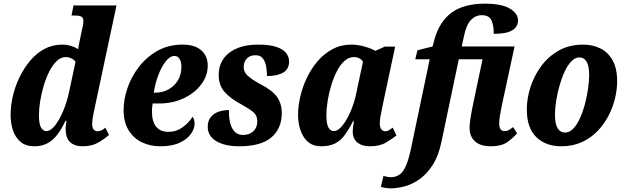

<svg xmlns="http://www.w3.org/2000/svg" viewBox="-20 -790 3420 1050"><path d="M168 10Q121 10 92.5 -14Q64 -38 51 -77Q38 -116 38 -163Q38 -210 50 -263Q62 -316 86 -366Q110 -416 144 -457Q178 -498 222.5 -522Q267 -546 320 -546Q345 -546 368 -539Q391 -532 407 -521Q409 -534 413 -553.5Q417 -573 419 -582L427 -622Q431 -636 433.5 -649.5Q436 -663 436 -675Q436 -691 426.5 -698Q417 -705 391 -705H371L382 -760H617L501 -215Q495 -189 489.5 -159.5Q484 -130 484 -113Q484 -72 515 -72Q526 -72 537.5 -78.5Q549 -85 556 -92L576 -52Q551 -30 516.5 -10Q482 10 430 10Q389 10 364 -12Q339 -34 339 -88Q339 -98 340.5 -109Q342 -120 344 -129H338Q302 -53 262.5 -21.5Q223 10 168 10ZM233 -73Q257 -73 281.5 -104.5Q306 -136 326.5 -185.5Q347 -235 358 -288L393 -452Q384 -465 369 -471.5Q354 -478 341 -478Q313 -478 290 -456Q267 -434 249 -398Q231 -362 218.5 -319.5Q206 -277 199.5 -235.5Q193 -194 193 -161Q193 -112 204.5 -92.5Q216 -73 233 -73Z M857 10Q802 10 756.5 -11.5Q711 -33 683.5 -77.5Q656 -122 656 -189Q656 -246 677 -308Q698 -370 739.5 -424Q781 -478 841 -512Q901 -546 979 -546Q1044 -546 1080 -515.5Q1116 -485 1116 -431Q1116 -376 1081 -329Q1046 -282 985.5 -253Q925 -224 848 -224H815Q811 -203 811 -180Q811 -126 833.5 -97.5Q856 -69 902 -69Q945 -69 979.5 -94.5Q1014 -120 1033 -151Q1044 -139 1044 -113Q1044 -86 1024 -57.5Q1004 -29 962.5 -9.5Q921 10 857 10ZM828 -283Q868 -283 900.5 -300.5Q933 -318 952.5 -350Q972 -382 972 -424Q972 -452 962 -468Q952 -484 934 -484Q909 -484 885.5 -453.5Q862 -423 845 -377Q828 -331 821 -283Z M1288 10Q1210 10 1163 -18Q1116 -46 1116 -97Q1116 -129 1132.5 -149.5Q1149 -170 1175.5 -179Q1202 -188 1232 -188Q1231 -152 1238 -121Q1245 -90 1262 -71Q1279 -52 1309 -52Q1344 -52 1365.5 -72Q1387 -92 1387 -127Q1387 -159 1364.5 -177.5Q1342 -196 1300 -219Q1240 -251 1208 -287.5Q1176 -324 1176 -380Q1176 -457 1234 -501.5Q1292 -546 1392 -546Q1456 -546 1493 -533Q1530 -520 1545.5 -499Q1561 -478 1561 -454Q1561 -412 1528.5 -393Q1496 -374 1440 -374Q1440 -401 1435.5 -427Q1431 -453 1417.5 -470.5Q1404 -488 1378 -488Q1347 -488 1330.5 -470.5Q1314 -453 1313 -429Q1311 -397 1335 -375.5Q1359 -354 1402 -331Q1468 -297 1494.5 -260.5Q1521 -224 1521 -172Q1521 -87 1464 -38.5Q1407 10 1288 10Z M1736 10Q1674 10 1642 -39.5Q1610 -89 1610 -163Q1610 -210 1622.5 -263Q1635 -316 1659 -366Q1683 -416 1718 -456.5Q1753 -497 1799 -521.5Q1845 -546 1901 -546Q1937 -546 1975 -535Q2013 -524 2033 -512L2084 -535H2141L2075 -225Q2073 -213 2068.5 -193Q2064 -173 2060.5 -152Q2057 -131 2057 -117Q2057 -94 2065.5 -83Q2074 -72 2087 -72Q2098 -72 2106.5 -77.5Q2115 -83 2128 -92L2148 -49Q2124 -30 2090 -10Q2056 10 2002 10Q1960 10 1934.5 -10.5Q1909 -31 1909 -72Q1909 -94 1916 -127H1911Q1888 -83 1866 -52.5Q1844 -22 1813.5 -6Q1783 10 1736 10ZM1805 -73Q1829 -73 1854 -105Q1879 -137 1899.5 -186Q1920 -235 1930 -288L1965 -452Q1957 -465 1944 -471.5Q1931 -478 1916 -478Q1887 -478 1863 -456Q1839 -434 1821 -398Q1803 -362 1790.5 -320Q1778 -278 1771.5 -236Q1765 -194 1765 -161Q1765 -111 1776.5 -92Q1788 -73 1805 -73Z M2117 240Q2105 240 2088.5 237.5Q2072 235 2063 232L2077 172Q2084 174 2095.5 176.5Q2107 179 2117 179Q2145 179 2165.5 164.5Q2186 150 2201.5 113Q2217 76 2230 11L2330 -466H2251L2263 -515L2346 -536L2356 -575Q2384 -673 2450.5 -721.5Q2517 -770 2633 -770Q2722 -770 2767.5 -743.5Q2813 -717 2813 -678Q2813 -644 2782 -624.5Q2751 -605 2680 -605Q2681 -649 2668 -678Q2655 -707 2615 -707Q2581 -707 2555.5 -681Q2530 -655 2517 -591L2505 -536H2794L2724 -211Q2718 -180 2714 -157Q2710 -134 2710 -114Q2710 -73 2740 -73Q2753 -73 2762.5 -78.5Q2772 -84 2786 -95L2808 -61Q2785 -34 2753 -12Q2721 10 2665 10Q2608 10 2578 -16.5Q2548 -43 2548 -91Q2548 -131 2570 -234L2619 -466H2489L2395 -18Q2379 61 2347 111Q2315 161 2275 189.5Q2235 218 2193.5 229Q2152 240 2117 240Z M3049 10Q2965 10 2913 -40Q2861 -90 2861 -192Q2861 -249 2880 -310.5Q2899 -372 2937.5 -425.5Q2976 -479 3034 -512.5Q3092 -546 3170 -546Q3221 -546 3263 -525.5Q3305 -505 3330 -460.5Q3355 -416 3355 -345Q3355 -301 3343.5 -252.5Q3332 -204 3308 -157.5Q3284 -111 3247.5 -73Q3211 -35 3161.5 -12.5Q3112 10 3049 10ZM3070 -65Q3095 -65 3116 -87.5Q3137 -110 3153 -146.5Q3169 -183 3180 -225.5Q3191 -268 3196.5 -309Q3202 -350 3202 -380Q3202 -431 3187.5 -453.5Q3173 -476 3149 -476Q3125 -476 3104.5 -454.5Q3084 -433 3068 -398.5Q3052 -364 3040 -322Q3028 -280 3021.5 -238.5Q3015 -197 3015 -163Q3015 -112 3029.5 -88.5Q3044 -65 3070 -65Z"/></svg>

Font: Noto Serif Condensed ExtraBold
Style: Italic
Weight: 800
Width: 3
Italic angle: -12°
Designer: Monotype Design Team
Foundry: Monotype Imaging Inc.
Version: Version 2.014; ttfautohint (v1.8.4.7-5d5b)